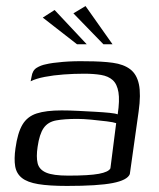

<svg xmlns="http://www.w3.org/2000/svg" viewBox="-20 -606 523 633"><path d="M201 7Q142 7 106 1Q70 -5 52 -19.5Q34 -34 30 -58Q26 -82 31 -117Q38 -168 54 -195Q70 -222 101 -232Q132 -242 183 -242Q208 -242 237.5 -240.5Q267 -239 294 -237.5Q321 -236 341 -234Q361 -232 368 -229Q375 -275 370.5 -302Q366 -329 351.5 -342Q337 -355 313 -359Q289 -363 257 -363Q224 -363 190 -360.5Q156 -358 127.5 -352.5Q99 -347 81 -338L84 -353Q87 -374 101 -382.5Q115 -391 131 -394Q151 -399 188 -402Q225 -405 265 -404Q316 -404 352 -399Q388 -394 409.5 -377.5Q431 -361 438 -328Q445 -295 437 -238L408 -32Q400 -12 351.5 -2.5Q303 7 201 7ZM205 -27Q274 -27 306 -33Q338 -39 344 -51L363 -200Q355 -203 331.5 -206Q308 -209 281 -211.5Q254 -214 235 -214Q192 -214 165 -209Q138 -204 124 -184Q110 -164 104 -122Q99 -89 104 -68Q109 -47 132 -37Q155 -27 205 -27ZM234 -460 121 -548 160 -573 266 -460ZM321 -460 222 -562 262 -586 351 -460Z"/></svg>

Font: Genos
Style: Italic
Weight: 400
Italic angle: -8°
Version: Version 1.010